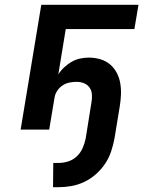

<svg xmlns="http://www.w3.org/2000/svg" viewBox="-20 -540 640 800"><path d="M224 240H201L202 139H224Q244 139 264.5 132.5Q285 126 300.5 111Q316 96 324.5 76.5Q333 57 337 37L361 -113Q364 -130 363 -146Q362 -162 353.5 -174.5Q345 -187 330.5 -193Q316 -199 299 -199Q285 -199 269.5 -196Q254 -193 240.5 -184Q227 -175 218 -161Q209 -147 207 -132L185 0H66L152 -520H557L540 -419H254L223 -230Q233 -246 247.5 -259.5Q262 -273 278.5 -282.5Q295 -292 313.5 -296Q332 -300 350 -300Q374 -300 397 -293.5Q420 -287 437.5 -272.5Q455 -258 466 -237.5Q477 -217 481 -193.5Q485 -170 484 -145.5Q483 -121 479 -97L457 37Q452 64 443 91Q434 118 418 142Q402 166 380 185.5Q358 205 332 217.5Q306 230 278.5 235Q251 240 224 240Z"/></svg>

Font: Iosevka Extended Oblique
Style: Bold
Weight: 700
Width: 7
Italic angle: -9°
Monospace: yes
Designer: Belleve Invis
Foundry: Belleve Invis
Version: Version 32.5.0; ttfautohint (v1.8.4)